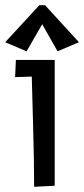

<svg xmlns="http://www.w3.org/2000/svg" viewBox="-41 -713 323 737"><path d="M17 -417 20 -483H169V0L90 4Q90 -93 86 -231.5Q82 -370 81 -419ZM180 -516 121 -620 61 -516 -21 -551 110 -693H132L262 -551Z"/></svg>

Font: Fresca
Style: Regular
Weight: 400
Designer: Iván Moreno
Foundry: Fontstage
Version: Version 1.001